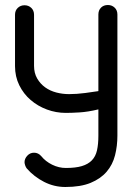

<svg xmlns="http://www.w3.org/2000/svg" viewBox="-20 -749 529 767"><path d="M449 -207Q449 -166 439.5 -128.5Q430 -91 406 -63Q382 -35 342 -18.5Q302 -2 241 -2Q196 -2 156 -22.5Q116 -43 87 -76Q83 -81 80.5 -88.5Q78 -96 78 -101Q78 -115 89 -127Q100 -139 116 -139Q133 -139 145 -125Q162 -104 188.5 -91Q215 -78 243 -78Q282 -78 307 -85.5Q332 -93 347 -108.5Q362 -124 367.5 -148.5Q373 -173 373 -207V-312Q331 -302 298.5 -300Q266 -298 243 -298Q204 -298 167.5 -311.5Q131 -325 102.5 -349.5Q74 -374 57 -408.5Q40 -443 40 -485V-690Q40 -707 51 -717.5Q62 -728 78 -728Q94 -728 105 -717.5Q116 -707 116 -690V-486Q116 -457 128.5 -435.5Q141 -414 160.5 -400Q180 -386 205 -379.5Q230 -373 256 -373Q286 -373 320.5 -377.5Q355 -382 373 -385V-691Q373 -708 383.5 -718.5Q394 -729 411 -729Q427 -729 438 -718.5Q449 -708 449 -691Z"/></svg>

Font: VDS Compensated
Style: Light
Weight: 300
Designer: artmaker
Foundry: artmaker
Version: Version 1.000 2012 initial release